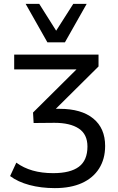

<svg xmlns="http://www.w3.org/2000/svg" viewBox="-20 -777 609 988"><path d="M262 191Q191 191 131.5 175Q72 159 32 129L64 60Q101 87 148 100.5Q195 114 254 114Q342 114 386 81Q430 48 430 -23Q430 -86 385.5 -115.5Q341 -145 260 -145L153 -144L150 -198L403 -449V-420H53V-496H487V-435L248 -198L230 -217H287Q399 -217 460 -167Q521 -117 521 -26Q521 41 490 90Q459 139 401.5 165Q344 191 262 191ZM224 -559 112 -757H182L269 -619L357 -757H426L314 -559Z"/></svg>

Font: Nunito Sans 7pt
Style: Regular
Weight: 400
Designer: Vernon Adams
Foundry: Vernon Adams
Version: Version 3.101;gftools[0.9.27]